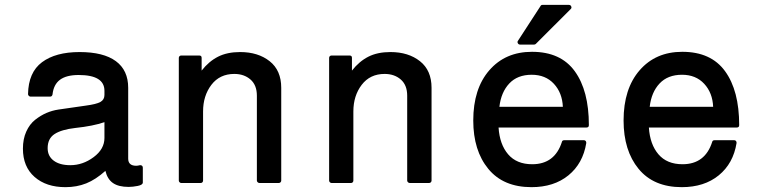

<svg xmlns="http://www.w3.org/2000/svg" viewBox="-20 -752 3128 789"><path d="M74.2 -141.1Q74.2 -180.7 87.9 -211.2Q101.6 -241.7 124.5 -259.8Q147.5 -277.8 170.9 -287.8Q194.3 -297.9 220.2 -301.8Q244.1 -305.7 332 -317.9Q376 -323.7 392.6 -333Q409.2 -342.3 409.2 -361.8V-378.9Q409.2 -443.8 303.2 -443.8Q252.9 -443.8 226.6 -424.3Q200.2 -404.8 195.8 -363.8Q193.8 -355 186 -355H105Q101.6 -355 98.4 -358.2Q95.2 -361.3 95.2 -365.2Q96.7 -454.6 152.6 -496.3Q208.5 -538.1 307.1 -538.1Q405.3 -538.1 456.1 -500.7Q506.8 -463.4 506.8 -391.1V-100.1Q506.8 -70.8 540 -70.8Q545.4 -70.8 555.2 -73.2Q560.1 -73.7 563.5 -71Q566.9 -68.4 566.9 -63V-2Q566.9 7.8 546.1 12Q525.4 16.1 508.8 16.1Q467.3 16.1 444.3 0.2Q421.4 -15.6 413.1 -49.8Q373.5 -14.2 334.5 1.5Q295.4 17.1 249 17.1Q169.9 17.1 122.1 -24.9Q74.2 -66.9 74.2 -141.1ZM289.1 -226.1Q232.9 -219.7 204.3 -201.2Q175.8 -182.6 175.8 -143.1Q175.8 -110.4 200.7 -91.8Q225.6 -73.2 269 -73.2Q320.3 -73.2 364.7 -106.2Q409.2 -139.2 409.2 -185.1V-250Q362.8 -233.9 289.1 -226.1Z M714.8 -9.8V-514.2Q714.8 -518.6 717.8 -521.2Q720.7 -523.9 724.6 -523.9H798.8Q808.6 -523.9 808.6 -514.2V-461.9Q838.4 -500 876 -519Q913.6 -538.1 966.8 -538.1Q1040.5 -538.1 1088.1 -500.5Q1135.7 -462.9 1135.7 -391.1V-9.8Q1135.7 -5.9 1132.8 -2.9Q1129.9 0 1125.5 0H1045.9Q1042 0 1038.8 -3.2Q1035.6 -6.3 1035.6 -9.8V-358.9Q1035.6 -402.3 1009.3 -425.3Q982.9 -448.2 942.9 -448.2Q882.8 -448.2 848.6 -403.3Q814.5 -358.4 814.5 -293.9V-9.8Q814.5 -5.9 811.8 -2.9Q809.1 0 804.7 0H724.6Q721.2 0 718 -2.9Q714.8 -5.9 714.8 -9.8Z M1332.5 -9.8V-514.2Q1332.5 -518.6 1335.4 -521.2Q1338.4 -523.9 1342.3 -523.9H1416.5Q1426.3 -523.9 1426.3 -514.2V-461.9Q1456.1 -500 1493.7 -519Q1531.2 -538.1 1584.5 -538.1Q1658.2 -538.1 1705.8 -500.5Q1753.4 -462.9 1753.4 -391.1V-9.8Q1753.4 -5.9 1750.5 -2.9Q1747.6 0 1743.2 0H1663.6Q1659.7 0 1656.5 -3.2Q1653.3 -6.3 1653.3 -9.8V-358.9Q1653.3 -402.3 1627 -425.3Q1600.6 -448.2 1560.5 -448.2Q1500.5 -448.2 1466.3 -403.3Q1432.1 -358.4 1432.1 -293.9V-9.8Q1432.1 -5.9 1429.4 -2.9Q1426.8 0 1422.4 0H1342.3Q1338.9 0 1335.7 -2.9Q1332.5 -5.9 1332.5 -9.8Z M2164.1 17.1Q2048.3 17.1 1986.6 -58.1Q1924.8 -133.3 1924.8 -256.8Q1924.8 -387.2 1990.7 -463.1Q2056.6 -539.1 2166 -539.1Q2284.2 -539.1 2342 -459.2Q2399.9 -379.4 2399.9 -237.8Q2399.9 -228 2390.1 -228H2028.8Q2033.2 -158.7 2068.1 -117.9Q2103 -77.1 2167 -77.1Q2259.8 -77.1 2289.1 -168.9Q2290.5 -175.8 2298.8 -175.8H2379.9Q2384.3 -175.8 2387 -172.4Q2389.6 -168.9 2389.2 -164.1Q2375.5 -80.1 2315.9 -31.5Q2256.3 17.1 2164.1 17.1ZM2165 -444.8Q2106.4 -444.8 2072.8 -408.9Q2039.1 -373 2032.2 -313H2293Q2290.5 -370.6 2256.1 -407.7Q2221.7 -444.8 2165 -444.8ZM2117.2 -568.8Q2110.8 -568.8 2107.9 -574.5Q2105 -580.1 2108.9 -585L2201.2 -727.1Q2203.6 -731.9 2209 -731.9H2317.9Q2324.7 -731.9 2327.4 -725.6Q2330.1 -719.2 2325.2 -714.8L2182.1 -571.8Q2179.2 -568.8 2174.8 -568.8Z M2542.5 -256.8Q2542.5 -387.2 2608.4 -463.1Q2674.3 -539.1 2783.7 -539.1Q2901.9 -539.1 2959.7 -459.2Q3017.6 -379.4 3017.6 -237.8Q3017.6 -228 3007.8 -228H2646.5Q2650.9 -158.7 2685.8 -117.9Q2720.7 -77.1 2784.7 -77.1Q2877.4 -77.1 2906.7 -168.9Q2908.2 -175.8 2916.5 -175.8H2997.6Q3002 -175.8 3004.6 -172.4Q3007.3 -168.9 3006.8 -164.1Q2993.2 -80.1 2933.6 -31.5Q2874 17.1 2781.7 17.1Q2666 17.1 2604.2 -58.1Q2542.5 -133.3 2542.5 -256.8ZM2782.7 -444.8Q2724.1 -444.8 2690.4 -408.9Q2656.7 -373 2649.9 -313H2910.6Q2908.2 -370.6 2873.8 -407.7Q2839.4 -444.8 2782.7 -444.8Z"/></svg>

Font: Fragment Mono SemBd
Style: Regular
Weight: 600
Designer: Wei Huang based on Nimbus Sans by URW Studio, based on Helvetica by Max Miedinger.
Foundry: Wei Huang
Version: Version 1.011